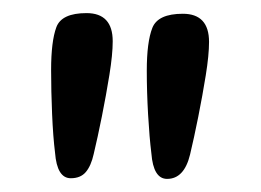

<svg xmlns="http://www.w3.org/2000/svg" viewBox="-20 -669 399 293"><path d="M88 -397Q67 -397 64 -436Q61 -460 59.5 -495Q58 -530 58 -562Q58 -606 66 -627.5Q74 -649 112 -649Q152 -649 152 -606Q152 -586 147 -555Q142 -524 135.5 -491.5Q129 -459 123 -434Q119 -416 111 -406.5Q103 -397 88 -397ZM235 -396Q214 -396 211 -435Q208 -459 206 -494Q204 -529 204 -561Q204 -605 212.5 -626.5Q221 -648 259 -648Q299 -648 299 -605Q299 -585 294 -554Q289 -523 282.5 -490.5Q276 -458 270 -433Q261 -396 235 -396Z"/></svg>

Font: Akaya Kanadaka
Style: Regular
Weight: 400
Designer: Vaishnavi Murthy Yerkadithaya, Juan Luis Blanco Aristondo
Version: Version 1.002; ttfautohint (v1.8.3)